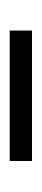

<svg xmlns="http://www.w3.org/2000/svg" viewBox="135 -503 86 396"><g transform="rotate(90 178.0 -305.0)"><path d="M312 -328V-282H43V-328Z"/></g></svg>

Font: Pathway Extreme 72pt Medium
Style: Regular
Weight: 500
Designer: Eduardo Rodriguez Tunni
Foundry: Eduardo Rodriguez Tunni
Version: Version 1.001;gftools[0.9.26]